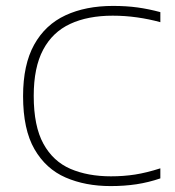

<svg xmlns="http://www.w3.org/2000/svg" viewBox="-20 -622 590 649"><path d="M354 7Q268.5 7 201.8 -22Q135 -51 96.5 -117.8Q58 -184.5 58 -297Q58 -403.5 95.5 -471Q133 -538.5 201.2 -570.2Q269.5 -602 362 -602Q407 -602 445 -596.8Q483 -591.5 522 -581V-547Q484 -557.5 443.5 -563.2Q403 -569 361 -569Q277 -569 217.2 -541.2Q157.5 -513.5 125.8 -453.8Q94 -394 94 -298Q94 -195.5 126.8 -136Q159.5 -76.5 218.2 -51.2Q277 -26 355 -26Q398 -26 436.5 -32Q475 -38 522 -53V-19Q482.5 -5.5 441.5 0.8Q400.5 7 354 7Z"/></svg>

Font: Encode Sans SC Expanded Thin
Style: Regular
Weight: 250
Width: 7
Designer: Multiple Designers
Foundry: Impallari Type
Version: Version 3.002